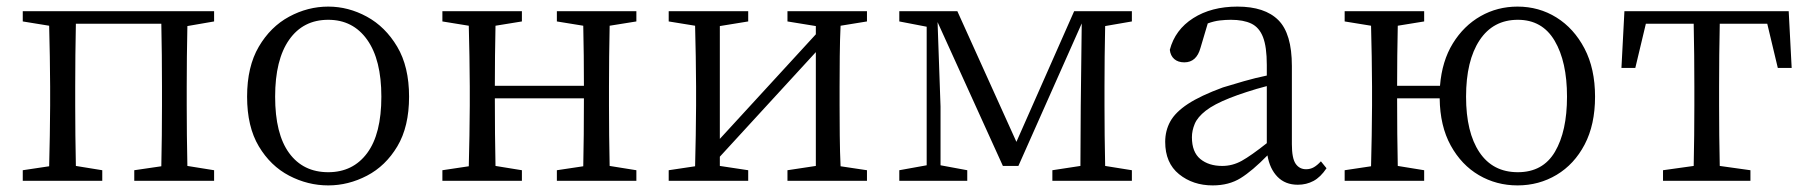

<svg xmlns="http://www.w3.org/2000/svg" viewBox="-20 -548 5481 582"><path d="M629 -483 548 -469Q547 -428 546.5 -376.5Q546 -325 546 -286V-228Q546 -189 546.5 -137.5Q547 -86 548 -45L629 -32V0H387V-32L469 -44Q470 -86 470.5 -137.5Q471 -189 471 -228V-286Q471 -327 470.5 -381Q470 -435 469 -476H210Q209 -435 208.5 -381Q208 -327 208 -286V-228Q208 -189 208.5 -137.5Q209 -86 210 -45L290 -32V0H49V-32L129 -44Q130 -85 131 -137Q132 -189 132 -228V-286Q132 -326 131 -377.5Q130 -429 129 -470L49 -483V-514H629Z M975 14Q913 14 856.5 -15.5Q800 -45 764.5 -104.5Q729 -164 729 -255Q729 -346 764.5 -406.5Q800 -467 856.5 -497.5Q913 -528 975 -528Q1036 -528 1092 -497.5Q1148 -467 1184 -406.5Q1220 -346 1220 -255Q1220 -164 1184.5 -104.5Q1149 -45 1092.5 -15.5Q1036 14 975 14ZM975 -26Q1050 -26 1093 -84Q1136 -142 1136 -255Q1136 -367 1093 -427.5Q1050 -488 975 -488Q899 -488 856.5 -427.5Q814 -367 814 -255Q814 -142 856.5 -84Q899 -26 975 -26Z M1909 -483 1828 -470Q1827 -429 1826.5 -377Q1826 -325 1826 -286V-228Q1826 -189 1826.5 -137.5Q1827 -86 1828 -45L1909 -32V0H1668V-32L1748 -44Q1749 -85 1749.5 -140Q1750 -195 1750 -250H1480Q1480 -196 1480.5 -141Q1481 -86 1482 -45L1562 -32V0H1321V-32L1401 -44Q1402 -85 1403 -137Q1404 -189 1404 -228V-286Q1404 -326 1403 -377.5Q1402 -429 1401 -470L1321 -483V-514H1562V-483L1482 -470Q1481 -430 1480.5 -379Q1480 -328 1480 -288H1750Q1750 -329 1749.5 -379.5Q1749 -430 1748 -470L1668 -483V-514H1909Z M2608 -483 2528 -470Q2526 -429 2525.5 -377Q2525 -325 2525 -286V-228Q2525 -189 2525.5 -137.5Q2526 -86 2528 -44L2608 -32V0H2367V-32L2453 -45V-390L2162 -73V-45L2248 -32V0H2007V-32L2087 -44Q2088 -86 2089 -137.5Q2090 -189 2090 -228V-286Q2090 -326 2089 -377.5Q2088 -429 2087 -470L2007 -483V-514H2248V-483L2162 -469V-127L2453 -444V-469L2367 -483V-514H2608Z M3411 -483 3330 -469Q3329 -428 3328.5 -376.5Q3328 -325 3328 -286V-228Q3328 -189 3328.5 -137.5Q3329 -86 3330 -45L3411 -32V0H3170V-32L3255 -45L3256 -225L3259 -477L3067 -45H3020L2822 -481L2831 -225V-47L2912 -32V0H2706V-32L2789 -47V-467L2706 -483V-514H2882L3061 -118L3236 -514H3411Z M3820 -114V-287Q3789 -279 3758.5 -269Q3728 -259 3708 -251Q3660 -232 3635 -212.5Q3610 -193 3601.5 -172.5Q3593 -152 3593 -132Q3593 -87 3618.5 -66Q3644 -45 3685 -45Q3716 -45 3744 -60.5Q3772 -76 3820 -114ZM3984 -59 4001 -38Q3983 -11 3961.5 0.5Q3940 12 3914 12Q3876 12 3852.5 -12Q3829 -36 3822 -77Q3776 -30 3740.5 -8Q3705 14 3656 14Q3596 14 3554 -20Q3512 -54 3512 -118Q3512 -152 3527.5 -180Q3543 -208 3581 -233Q3619 -258 3687 -283Q3716 -292 3751 -302Q3786 -312 3820 -319V-351Q3820 -406 3808.5 -435.5Q3797 -465 3773 -476.5Q3749 -488 3711 -488Q3695 -488 3677.5 -486Q3660 -484 3641 -477L3619 -403Q3607 -359 3570 -359Q3551 -359 3539.5 -369Q3528 -379 3526 -397Q3542 -458 3597 -493Q3652 -528 3731 -528Q3814 -528 3855 -487Q3896 -446 3896 -348V-111Q3896 -68 3907.5 -51.5Q3919 -35 3939 -35Q3952 -35 3962.5 -41Q3973 -47 3984 -59Z M4581 -26Q4657 -26 4693.5 -88Q4730 -150 4730 -255Q4730 -361 4692.5 -424.5Q4655 -488 4581 -488Q4506 -488 4465 -426Q4424 -364 4424 -255Q4424 -147 4464.5 -86.5Q4505 -26 4581 -26ZM4215 -288H4345Q4351 -363 4384 -416.5Q4417 -470 4468 -499Q4519 -528 4580 -528Q4645 -528 4698 -495Q4751 -462 4783 -401Q4815 -340 4815 -255Q4815 -170 4783.5 -110Q4752 -50 4698.5 -18Q4645 14 4580 14Q4516 14 4463 -17Q4410 -48 4377.5 -107Q4345 -166 4344 -250H4215Q4215 -196 4215.5 -141Q4216 -86 4217 -45L4297 -32V0H4056V-32L4136 -44Q4137 -85 4138 -137Q4139 -189 4139 -228V-286Q4139 -326 4138 -377.5Q4137 -429 4136 -470L4056 -483V-514H4297V-483L4217 -470Q4216 -430 4215.5 -379Q4215 -328 4215 -288Z M5337 -476H5193Q5192 -435 5191.5 -381Q5191 -327 5191 -286V-228Q5191 -189 5191.5 -137.5Q5192 -86 5193 -45L5286 -32V0H5021V-32L5114 -45Q5115 -86 5115.5 -137.5Q5116 -189 5116 -228V-286Q5116 -327 5115.5 -381Q5115 -435 5114 -476H4969L4937 -342H4895L4904 -514H5402L5411 -342H5369Z"/></svg>

Font: Shippori Mincho TTF
Style: Regular
Weight: 400
Version: Version 2.100